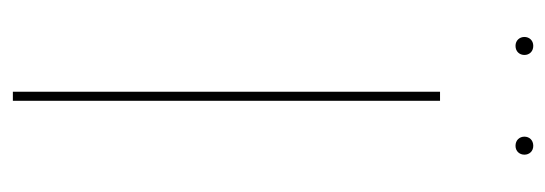

<svg xmlns="http://www.w3.org/2000/svg" viewBox="-302 -568 869 306"><g transform="rotate(90 133.0 -414.5)"><path d="M52.6 -829.4C43.9 -829.4 38.4 -823 38.4 -815.3C38.4 -807.6 43.9 -801.1 52.6 -801.1C61.7 -801.1 67.1 -807.6 67.1 -815.3C67.1 -823 61.7 -829.4 52.6 -829.4ZM211.9 -829.4C202.7 -829.4 197.3 -823 197.3 -815.3C197.3 -807.6 202.7 -801.1 211.9 -801.1C220.6 -801.1 226 -807.6 226 -815.3C226 -823 220.6 -829.4 211.9 -829.4ZM140.1 -680.8H125.7V0H140.1Z"/></g></svg>

Font: Fira Sans Hair
Style: Regular
Weight: 100
Designer: bBox Type GmbH & Carrois Corporate GbR & Edenspiekermann AG
Foundry: bBox Type GmbH & Carrois Corporate GbR & Edenspiekermann AG
Version: Version 4.300;PS 004.300;hotconv 1.0.88;makeotf.lib2.5.64775